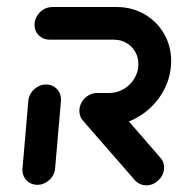

<svg xmlns="http://www.w3.org/2000/svg" viewBox="-20 -539 524 560"><path d="M88.9 0Q75.9 0 65.6 -6.3Q55.2 -12.6 49.8 -23.7Q44.4 -34.8 45.6 -47.8L62.6 -244.8Q63.7 -257.8 71.1 -268.7Q78.5 -279.6 90 -286.1Q101.5 -292.6 114.4 -292.6Q127.4 -292.6 137.8 -286.1Q148.1 -279.6 153.5 -268.7Q158.9 -257.8 157.8 -244.8L140.7 -47.8Q138.9 -27.8 123.7 -13.9Q108.5 0 88.9 0ZM458.5 -46.3Q456.7 -26.7 441.5 -12.6Q426.3 1.5 406.7 1.5Q397 1.5 388.7 -2.2Q380.4 -5.9 374.1 -12.6L223 -185.9Q211.5 -198.5 211.5 -215.9Q211.5 -229.6 218.7 -241.5Q225.9 -253.3 237.8 -260.4Q249.6 -267.4 263.3 -267.4Q273 -267.4 281.5 -263.9Q290 -260.4 295.6 -254.1L447 -80Q459.6 -66.7 458.5 -46.3ZM211.5 -215.9Q211.5 -229.6 218.7 -241.7Q225.9 -253.7 237.8 -260.7Q249.6 -267.8 263.3 -267.8H298.5Q321.1 -267.8 340.7 -279.3Q360.4 -290.7 372 -310.2Q383.7 -329.6 383.7 -352.2Q383.7 -371.9 374.3 -388.1Q364.8 -404.4 348.5 -413.9Q332.2 -423.3 312.2 -423.3H124.4Q105.9 -423.3 93.3 -435.7Q80.7 -448.1 80.7 -466.3Q80.7 -480.4 88 -492.4Q95.2 -504.4 107 -511.5Q118.9 -518.5 132.6 -518.5H320.4Q364.8 -518.5 401.3 -497.6Q437.8 -476.7 458.5 -440.4Q479.3 -404.1 479.3 -360.4Q479.3 -355.9 478.5 -345.6Q474.4 -298.5 447.6 -258.7Q420.7 -218.9 379.1 -195.7Q337.4 -172.6 290.4 -172.6H255.2Q236.7 -172.6 224.1 -185Q211.5 -197.4 211.5 -215.9Z"/></svg>

Font: 26F Galaxy Sans Extra Bold
Style: Italic
Weight: 800
Italic angle: -5°
Designer: C₂₉H₂₅N₃O₅
Version: Version 1.200